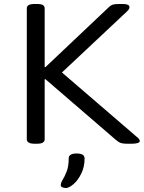

<svg xmlns="http://www.w3.org/2000/svg" viewBox="-20 -722 724 967"><path d="M156 2Q134 2 124.5 -4Q115 -10 115 -20V-680Q115 -691 124.5 -696.5Q134 -702 156 -702H164Q187 -702 196 -696.5Q205 -691 205 -680V-384H209L524 -682Q538 -696 549.5 -699Q561 -702 583 -702H596Q632 -702 632 -687Q632 -683 630 -677.5Q628 -672 617 -662L292 -357L665 -36Q679 -25 681.5 -20Q684 -15 684 -12Q684 2 640 2H622Q601 2 589.5 -1.5Q578 -5 563 -18L209 -323H205V-20Q205 -10 196 -4Q187 2 164 2ZM312 225Q305 225 295.5 222Q286 219 286 210Q286 199 296 183Q306 167 316 141Q326 115 326 76Q326 51 366 51Q406 51 406 76Q406 119 389 153Q372 187 349.5 206Q327 225 312 225Z"/></svg>

Font: Asap Expanded
Style: Regular
Weight: 400
Width: 7
Designer: Pablo Cosgaya
Foundry: Omnibus-Type
Version: Version 3.001; ttfautohint (v1.8.4.7-5d5b)